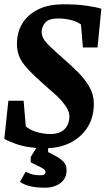

<svg xmlns="http://www.w3.org/2000/svg" viewBox="-25 -680 492 894"><path d="M185 194Q145 194 117 187.5Q89 181 68 167L94 120Q105 125 120.5 130.5Q136 136 164 136Q176 136 181.5 132Q187 128 187 122Q187 116 183 111Q179 106 165 99L118 76V51L144 9Q86 4 47.5 -10.5Q9 -25 -5 -33L14 -211H85L95 -92Q110 -77 142 -66.5Q174 -56 210 -56Q253 -56 275.5 -78.5Q298 -101 298 -138Q298 -155 289 -172.5Q280 -190 259.5 -213Q239 -236 203 -266Q162 -302 134 -328.5Q106 -355 88 -378Q70 -401 62 -424.5Q54 -448 54 -478Q54 -529 78.5 -570Q103 -611 151.5 -635.5Q200 -660 272 -660Q332 -660 378 -653.5Q424 -647 447 -639L429 -459H361L352 -566Q335 -579 306.5 -586.5Q278 -594 246 -594Q201 -594 185 -574Q169 -554 169 -531Q169 -517 176.5 -502Q184 -487 206 -465.5Q228 -444 269 -408Q305 -377 337.5 -344.5Q370 -312 391 -276Q412 -240 412 -197Q412 -136 384.5 -90.5Q357 -45 309.5 -19Q262 7 199 10V28L233 46Q254 57 269.5 72Q285 87 285 112Q285 140 271 158Q257 176 234.5 185Q212 194 185 194Z"/></svg>

Font: Faustina Light
Style: Bold Italic
Weight: 700
Italic angle: -8°
Version: Version 1.200